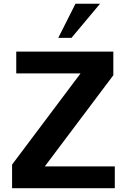

<svg xmlns="http://www.w3.org/2000/svg" viewBox="-20 -995 672 1015"><path d="M508.8 -975.1 357.9 -794.9H288.1L378.9 -975.1ZM586.9 0H43.9V-125L405.8 -606.9H65.9V-722.2H579.1V-597.2L216.8 -115.2H586.9Z"/></svg>

Font: Perun
Style: Bold
Weight: 700
Foundry: Copyright (c) Stefan Peev, Context Ltd, 2016
Version: Version 1.0000